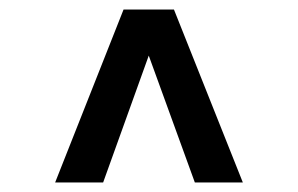

<svg xmlns="http://www.w3.org/2000/svg" viewBox="-20 -706 627 404"><path d="M96 -322 240 -686H346L491 -322H390L293 -589L197 -322Z"/></svg>

Font: Archivo SemiCondensed SemiBold
Style: Regular
Weight: 600
Width: 4
Designer: Hector Gatti
Foundry: Omnibus-Type
Version: Version 2.001; ttfautohint (v1.8.3)